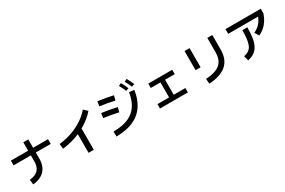

<svg xmlns="http://www.w3.org/2000/svg" viewBox="147 -2317 5707 3844"><g transform="rotate(-30 3000.0 -395.0)"><path d="M929 -592V-483H71V-592ZM221 44 207 -70Q295 -77 353.5 -110Q412 -143 441 -201Q470 -259 470 -342V-786H585V-342Q585 -229 543 -146Q501 -63 419.5 -14.5Q338 34 221 44Z M1095 -276 1083 -392Q1178 -402 1266 -424.5Q1354 -447 1435 -480.5Q1516 -514 1588 -556.5Q1660 -599 1721 -649.5Q1782 -700 1829 -757L1914 -679Q1860 -616 1792.5 -560.5Q1725 -505 1646 -458Q1567 -411 1478.5 -374Q1390 -337 1293.5 -312.5Q1197 -288 1095 -276ZM1496 -457H1618V50H1496Z M2512 -694 2486 -587Q2401 -606 2317 -621Q2233 -636 2148 -647L2164 -755Q2250 -744 2337.5 -728.5Q2425 -713 2512 -694ZM2461 -451 2435 -345Q2349 -364 2265 -379Q2181 -394 2097 -405L2112 -513Q2199 -502 2286.5 -486.5Q2374 -471 2461 -451ZM2144 48 2143 -68Q2254 -69 2348 -87Q2442 -105 2518 -143.5Q2594 -182 2651.5 -243Q2709 -304 2747.5 -391.5Q2786 -479 2804 -596L2919 -583Q2899 -447 2853 -344Q2807 -241 2738.5 -167.5Q2670 -94 2580 -47Q2490 0 2380.5 23Q2271 46 2144 48ZM2770 -648Q2750 -695 2731.5 -732.5Q2713 -770 2692 -804L2754 -836Q2778 -796 2798 -754Q2818 -712 2835 -670ZM2911 -661Q2892 -709 2873 -747.5Q2854 -786 2834 -819L2895 -851Q2919 -811 2939 -768.5Q2959 -726 2976 -684Z M3224 -451V-552H3778V-451ZM3178 -3V-104H3823V-3ZM3447 -484H3554V-71H3447Z M4295 -311H4179V-754H4295ZM4283 61 4272 -55Q4427 -64 4522.5 -106Q4618 -148 4661.5 -226Q4705 -304 4705 -423V-754H4821V-423Q4821 -194 4687.5 -75Q4554 44 4283 61Z M5632 -275 5570 -372Q5651 -406 5710 -469Q5769 -532 5807 -632L5828 -615H5108V-724H5924V-619Q5882 -492 5808 -407Q5734 -322 5632 -275ZM5190 45 5160 -67Q5229 -80 5274 -111.5Q5319 -143 5344 -198.5Q5369 -254 5379 -337.5Q5389 -421 5389 -537H5505Q5505 -404 5490 -303.5Q5475 -203 5439 -132Q5403 -61 5342.5 -18Q5282 25 5190 45Z"/></g></svg>

Font: Murecho Thin Medium
Style: Regular
Weight: 500
Version: Version 1.010